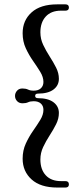

<svg xmlns="http://www.w3.org/2000/svg" viewBox="-20 -746 368 882"><path d="M141.5 -305.5Q141.5 -295 154.5 -295Q201 -295 225.8 -276.2Q250.5 -257.5 250.5 -227Q250.5 -201 237.8 -175.5Q225 -150 208.2 -124.2Q191.5 -98.5 178.5 -71Q165.5 -43.5 165.5 -13.5Q165.5 32.5 190.2 59.2Q215 86 260 86H280.5Q296.5 86 296.5 101Q296.5 115.5 280.5 115.5H243Q166 115.5 125 78.2Q84 41 84 -17Q84 -55 98.5 -86.5Q113 -118 131.8 -144.8Q150.5 -171.5 165 -195.2Q179.5 -219 179.5 -241.5Q179.5 -259.5 167.8 -270.2Q156 -281 135 -281Q119 -281 109 -276.2Q99 -271.5 83.5 -271.5Q67.5 -271.5 58.2 -281.8Q49 -292 49 -305.5Q49 -318.5 58 -329Q67 -339.5 83 -339.5Q98.5 -339.5 108.8 -334.5Q119 -329.5 135 -329.5Q156 -329.5 167.8 -340.5Q179.5 -351.5 179.5 -369.5Q179.5 -392 165 -415.8Q150.5 -439.5 131.8 -466.2Q113 -493 98.5 -524.2Q84 -555.5 84 -593.5Q84 -652 125 -689Q166 -726 243 -726H280.5Q296.5 -726 296.5 -711.5Q296.5 -697 280.5 -697H260Q215 -697 190.2 -670Q165.5 -643 165.5 -597.5Q165.5 -567 178.5 -539.8Q191.5 -512.5 208.2 -486.5Q225 -460.5 237.8 -435.2Q250.5 -410 250.5 -384Q250.5 -353.5 225.8 -334.8Q201 -316 154.5 -316Q141.5 -316 141.5 -305.5Z"/></svg>

Font: Fraunces 144pt Soft
Style: Regular
Weight: 400
Version: Version 1.000;[0bf87f6ff]